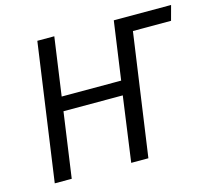

<svg xmlns="http://www.w3.org/2000/svg" viewBox="-99 -808 1031 929"><g transform="rotate(-15 416.0 -344.0)"><path d="M812 -614H621L534 0H448L493 -326H196L150 0H65L162 -688H247L206 -397H504L545 -688H832Z"/></g></svg>

Font: Fira Sans Book
Style: Italic
Weight: 350
Italic angle: -8°
Designer: bBox Type GmbH & Carrois Corporate GbR & Edenspiekermann AG
Foundry: bBox Type GmbH & Carrois Corporate GbR & Edenspiekermann AG
Version: Version 4.301